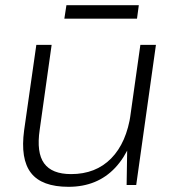

<svg xmlns="http://www.w3.org/2000/svg" viewBox="-20 -713 674 740"><path d="M133 -213Q120 -125 150 -83.5Q180 -42 254 -42Q349 -42 408.5 -102.5Q468 -163 484 -275L523 -337L514 -276Q493 -140 424 -66.5Q355 7 244 7Q141 7 99.5 -46.5Q58 -100 73 -211L120 -540H179ZM505 0H468L471 -186L521 -540H581ZM515 -693 508 -641H228L236 -693Z"/></svg>

Font: Pathway Extreme 28pt ExtraLight
Style: Italic
Weight: 250
Italic angle: -8°
Designer: Eduardo Rodriguez Tunni
Foundry: Eduardo Rodriguez Tunni
Version: Version 1.001;gftools[0.9.26]